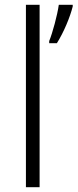

<svg xmlns="http://www.w3.org/2000/svg" viewBox="-20 -780 323 800"><path d="M145 0V-760H88V0ZM283 -753V-760H225C219 -717 199 -643 185 -609V-600H217C246 -646 272 -709 283 -753Z"/></svg>

Font: Noto Sans Khmer UI Light
Style: Regular
Weight: 300
Designer: Danh Hong and the Monotype Design Team
Foundry: Monotype Imaging Inc.
Version: Version 2.002